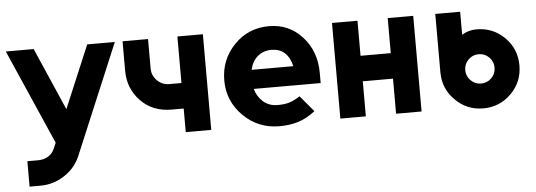

<svg xmlns="http://www.w3.org/2000/svg" viewBox="-48 -650 2793 1000"><g transform="rotate(-5 1348.5 -150.0)"><path d="M7.7 -500 225 -4 212.3 25.7Q201.3 51.3 179 65Q156.3 79 126.3 79H69.7V212H126.3Q193.7 212 250.7 175.3Q307.3 139.7 334.7 78.7L577.7 -500H433.3L295.7 -173.3L153.3 -500Z M618 -500V-346.7Q618 -253 680 -188.3Q742.3 -123.3 841.3 -123.3H904.7V0H1038V-500H904.7V-256.7H841.3Q804 -256.7 777.7 -283Q751.3 -309.3 751.3 -346.7V-500Z M1627 -193.3V-246Q1627 -359.7 1557.7 -436Q1488.7 -512 1384.3 -512Q1276 -512 1202.3 -436Q1128 -359.3 1128 -250Q1128 -141.7 1205.7 -64.7Q1282.7 12 1393.7 12Q1449.3 12 1494.3 -2.3Q1539.3 -16.7 1581.7 -50.3L1511.3 -134.3Q1485 -116.7 1459.2 -107.7Q1433.3 -98.7 1393.7 -98.7Q1349.3 -98.7 1317.7 -126.3Q1287 -154.7 1277.3 -193.3ZM1387 -388Q1429 -388 1455 -364Q1482.7 -339 1492.7 -293.3H1274.7Q1284.3 -337.3 1314.3 -363Q1344.7 -388 1387 -388Z M1713 0H1846.3V-183.3H2004.3V0H2137.7V-500H2004.3V-316.7H1846.3V-500H1713Z M2459.7 -271.3Q2491.4 -271.3 2513.9 -248.9Q2536.3 -226.4 2536.3 -194.7Q2536.3 -162.9 2513.9 -140.5Q2491.4 -118 2459.7 -118Q2427.9 -118 2405.5 -140.5Q2383 -162.9 2383 -194.7Q2383 -226.4 2405.5 -248.9Q2427.9 -271.3 2459.7 -271.3ZM2459.7 -401.3Q2417.3 -401.3 2383 -379.7V-500H2253V-194.7Q2253 -108.7 2313.7 -48.7Q2373.7 12 2459.7 12Q2545.7 12 2606.3 -48.7Q2666.3 -108.7 2666.3 -194.7Q2666.3 -280.7 2606.3 -341.3Q2545.7 -401.3 2459.7 -401.3Z"/></g></svg>

Font: Unageo Variable
Style: Regular
Weight: 300
Designer: Richard Sepsi
Foundry: Richard Sepsi
Version: Version 2.200